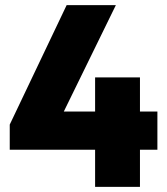

<svg xmlns="http://www.w3.org/2000/svg" viewBox="-20 -729 653 749"><path d="M18 -243 240 -709H432L204 -243ZM18 -145V-243L70 -294H594V-145ZM351 0V-427H526V0Z"/></svg>

Font: Outfit ExtraBold
Style: Regular
Weight: 800
Designer: Rodrigo Fuenzalida
Foundry: fragTYPE
Version: Version 1.100;gftools[0.9.27]